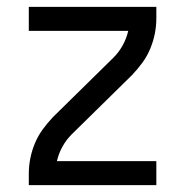

<svg xmlns="http://www.w3.org/2000/svg" viewBox="-20 -540 540 560"><path d="M64 0V-33Q64 -56 68.5 -78.5Q73 -101 82 -122.5Q91 -144 104.5 -162.5Q118 -181 134 -198L311 -372Q327 -388 338 -408Q349 -428 354 -450H64V-520H436V-488Q436 -464 431.5 -441.5Q427 -419 418 -397.5Q409 -376 395.5 -357.5Q382 -339 366 -322L189 -148Q173 -132 162 -112Q151 -92 146 -70H436V0Z"/></svg>

Font: Iosevka Term Curly
Style: Regular
Weight: 400
Designer: Belleve Invis
Foundry: Belleve Invis
Version: Version 32.3.0